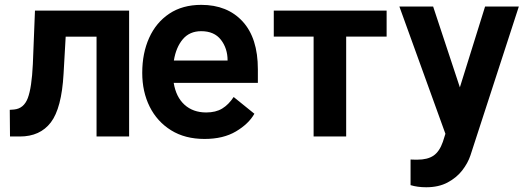

<svg xmlns="http://www.w3.org/2000/svg" viewBox="-20 -573 2218 806"><path d="M126.8 -528.4H522V0H385.3V-419H255.7L246.8 -262.4Q238.6 -118.6 193.5 -59.3Q148.4 0 63.2 0H22L21 -111.9L39.1 -113.3Q79.9 -117.2 96.6 -161Q113.3 -204.9 117.9 -304Z M838.8 10.3Q756.7 10.3 698.2 -26.1Q639.6 -62.5 608.3 -125.2Q577.1 -187.9 577.1 -267Q577.1 -349.8 606.2 -414.2Q635.3 -478.7 690.7 -515.6Q746.1 -552.6 824.9 -552.6Q934.3 -552.6 998.4 -483Q1062.5 -413.4 1062.5 -282V-225.1H709.2Q718.8 -165.8 754.6 -133.3Q790.5 -100.9 845.5 -100.9Q885.7 -100.9 912.6 -117.2Q939.6 -133.5 960.9 -165.8L1047.9 -95.5Q1023.8 -52.9 970.5 -21.3Q917.3 10.3 838.8 10.3ZM824.6 -442.1Q775.9 -442.1 747.3 -408.2Q718.8 -374.3 709.9 -318.9H935.4Q935.4 -370 907.3 -406.1Q879.3 -442.1 824.6 -442.1Z M1603 -528.4V-419.4H1433.2V0H1296.5V-419.4H1129.3V-528.4Z M1839.1 22.4 1849.8 -11.4 1656.6 -545.5H1798.3L1910.5 -206.3L2016.3 -545.5H2158L1954.9 79.2Q1944.2 111.5 1920.5 142.2Q1896.7 172.9 1859 193Q1821.4 213.1 1769.2 213.1Q1732.6 213.1 1703.5 204.2V96.6Q1708.8 96.9 1715.4 97.1Q1721.9 97.3 1731.9 97.3Q1774.9 97.3 1799.9 80.3Q1824.9 63.2 1839.1 22.4Z"/></svg>

Font: Interface
Style: Bold
Weight: 700
Designer: Rasmus Andersson
Foundry: rsms
Version: Version 1.8